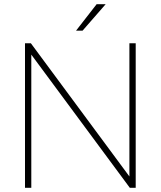

<svg xmlns="http://www.w3.org/2000/svg" viewBox="-20 -894 765 914"><path d="M127 -688 596 -54V-688H626V0H598L129 -634V0H99V-688ZM440 -874H483L373 -748Q373 -748 370 -748Q367 -748 362 -748Q357 -748 352.5 -748Q348 -748 345 -748Q342 -748 342 -748Z"/></svg>

Font: Roundo Variable
Style: Regular
Weight: 200
Designer: Shiva Nallaperumal
Foundry: Indian Type Foundry
Version: Version 2.000